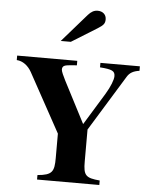

<svg xmlns="http://www.w3.org/2000/svg" viewBox="-62 -1014 847 1066"><g transform="rotate(5 361.0 -481.5)"><path d="M699 -676H479V-651C547 -646 563 -638 563 -609C563 -589 548 -550 522 -507L413 -329L293 -561C281 -584 269 -611 269 -620C269 -643 283 -646 323 -649L350 -651V-676H15V-651C49 -649 79 -626 98 -592L278 -264V-128C278 -53 268 -32 185 -25V0H532V-25C453 -32 440 -45 440 -123V-301L631 -612C645 -635 665 -646 699 -651ZM249 -778H305L447 -866C479 -886 487 -896 487 -919C487 -945 468 -963 439 -963C419 -963 403 -954 386 -935Z"/></g></svg>

Font: XITS Math
Style: Bold
Weight: 700
Designer: MicroPress Inc., with final additions and corrections provided by Coen Hoffman, Elsevier (retired)
Version: Version 1.302